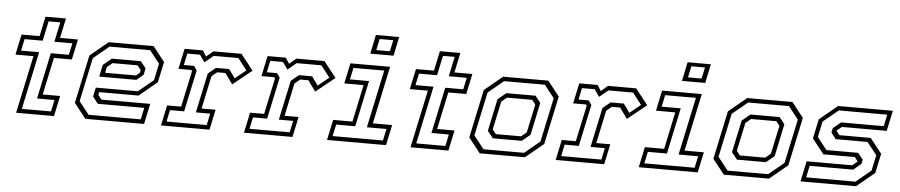

<svg xmlns="http://www.w3.org/2000/svg" viewBox="-43 -1037 6199 1323"><g transform="rotate(5 3057.0 -375.0)"><path d="M89.5 0 174.5 -399H50L80 -540H204.5L233.5 -677H375L346 -540H470L440 -399H316L261 -141.5H381.5L351.5 0ZM126.5 -30H328L345 -110.5H224.5L292 -429.5H416.5L434 -510.5H309.5L338.5 -647H257.5L228.5 -510.5H103.5L86 -429.5H211Z M993.5 -540 1074.5 -437 1044 -294.5 919.5 -191.5H647.5L643 -172L667 -141.5H1004.5L974.5 0H568L487 -103L558 -437L683 -540ZM914.5 -429 951.5 -382.5 942 -337 895.5 -298H638L655.5 -380.5L714 -429ZM972 -510H691L583 -420.5L518.5 -117.5L588 -29.5H949L966 -110.5H645L608 -157.5L621.5 -220.5H912L1016.5 -306.5L1041 -422.5ZM894.5 -398.5H722L685 -368L676.5 -328H889.5L915 -349L919 -368Z M1091.5 0 1121.5 -141H1218.5L1272 -391.5L1266 -399H1177.5L1207.5 -540H1334L1359.5 -500L1406.5 -540H1601L1687 -430.5L1555.5 -324.5L1502.5 -398.5H1445.5L1408.5 -368L1360 -140.5H1457L1427 0ZM1127 -30H1405L1422 -110.5H1323L1381.5 -384.5L1434.5 -428H1525.5L1569 -367.5L1644.5 -429L1582.5 -509H1411.5L1351.5 -459L1317 -509H1229L1212 -428.5H1282.5L1303.5 -399L1242 -110.5H1144Z M1665.5 0 1695.5 -141H1792.5L1846 -391.5L1840 -399H1751.5L1781.5 -540H1908L1933.5 -500L1980.5 -540H2175L2261 -430.5L2129.5 -324.5L2076.5 -398.5H2019.5L1982.5 -368L1934 -140.5H2031L2001 0ZM1701 -30H1979L1996 -110.5H1897L1955.5 -384.5L2008.5 -428H2099.5L2143 -367.5L2218.5 -429L2156.5 -509H1985.5L1925.5 -459L1891 -509H1803L1786 -428.5H1856.5L1877.5 -399L1816 -110.5H1718Z M2485 -618.5 2512.5 -750H2673.5L2646 -618.5ZM2524 -646.5H2618L2635 -724.5H2541ZM2240 0 2270 -141.5H2403.5L2458 -398.5H2324.5L2354.5 -540H2629L2544.5 -141.5H2678L2648 0ZM2276 -30H2624L2641.5 -111H2506L2591 -510.5H2378L2361 -429.5H2493L2425.5 -111H2293.5Z M2817.5 0 2902.5 -399H2778L2808 -540H2932.5L2961.5 -677H3103L3074 -540H3198L3168 -399H3044L2989 -141.5H3109.5L3079.5 0ZM2854.5 -30H3056L3073 -110.5H2952.5L3020 -429.5H3144.5L3162 -510.5H3037.5L3066.5 -647H2985.5L2956.5 -510.5H2831.5L2814 -429.5H2939Z M3296 0 3215 -103 3286 -437 3411 -540H3723.5L3804.5 -437L3733.5 -103L3608.5 0ZM3319.5 -30H3600L3706 -117.5L3771 -422.5L3702 -510H3420L3313.5 -422L3249 -119.5ZM3377 -111 3338.5 -159.5 3386 -382 3443 -429H3644.5L3681.5 -382.5L3634 -157.5L3577 -111ZM3395 -141.5H3569.5L3606.5 -172L3648.5 -368L3624.5 -398.5H3450L3413 -368L3371 -172Z M3821.5 0 3851.5 -141H3948.5L4002 -391.5L3996 -399H3907.5L3937.5 -540H4064L4089.5 -500L4136.5 -540H4331L4417 -430.5L4285.5 -324.5L4232.5 -398.5H4175.5L4138.5 -368L4090 -140.5H4187L4157 0ZM3857 -30H4135L4152 -110.5H4053L4111.5 -384.5L4164.5 -428H4255.5L4299 -367.5L4374.5 -429L4312.5 -509H4141.5L4081.5 -459L4047 -509H3959L3942 -428.5H4012.5L4033.5 -399L3972 -110.5H3874Z M4641 -618.5 4668.5 -750H4829.5L4802 -618.5ZM4680 -646.5H4774L4791 -724.5H4697ZM4396 0 4426 -141.5H4559.5L4614 -398.5H4480.5L4510.5 -540H4785L4700.5 -141.5H4834L4804 0ZM4432 -30H4780L4797.5 -111H4662L4747 -510.5H4534L4517 -429.5H4649L4581.5 -111H4449.5Z M4984.5 0 4903.5 -103 4974.5 -437 5099.5 -540H5412L5493 -437L5422 -103L5297 0ZM5008 -30H5288.5L5394.5 -117.5L5459.5 -422.5L5390.5 -510H5108.5L5002 -422L4937.5 -119.5ZM5065.5 -111 5027 -159.5 5074.5 -382 5131.5 -429H5333L5370 -382.5L5322.5 -157.5L5265.5 -111ZM5083.5 -141.5H5258L5295 -172L5337 -368L5313 -398.5H5138.5L5101.5 -368L5059.5 -172Z M5515 0 5545 -141.5H5860L5897 -172L5896.5 -169.5L5873.5 -199.5H5655.5L5574.5 -302.5L5603 -437L5728 -540H6106.5L6076.5 -398.5H5766.5L5729.5 -368L5730 -371L5754 -340.5H5971L6052 -237.5L6023.5 -103L5898.5 0ZM5551.5 -31H5892L5996 -117L6019.5 -225.5L5951 -311H5731L5698 -354L5704.5 -384.5L5758 -429H6053L6070.5 -510H5735.5L5630.5 -423.5L5607.5 -315L5674 -230.5H5894L5929 -186.5L5922.5 -156.5L5869 -112H5568.5Z"/></g></svg>

Font: Tourney Thin Light
Style: Italic
Weight: 300
Italic angle: -12°
Version: Version 1.015